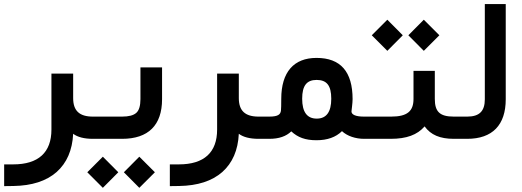

<svg xmlns="http://www.w3.org/2000/svg" viewBox="-23 -671 2524 928"><path d="M433.6 0C441.9 0 445.8 -17.1 445.8 -51.8V-57.1C445.8 -90.8 441.9 -107.4 433.6 -107.4H425.8C360.8 -107.4 330.6 -135.7 330.6 -196.8V-315.4H225.6V-44.9C225.6 65.9 162.6 123.5 41 123.5H-2.9V228.5H6.8L42 228C131.3 226.6 200.7 204.1 250.5 160.6C299.8 116.7 326.7 55.2 330.6 -24.4C352.1 -8.3 383.8 0 425.8 0Z M428.2 -107.4C419.9 -107.4 416 -90.8 416 -57.1V-51.8C416 -17.1 419.9 0 428.2 0H567.4C693.8 0 760.3 -65.9 760.3 -191.4V-345.2H655.8V-191.9C655.8 -159.2 648.9 -137.2 635.7 -125.5C622.1 -113.3 599.1 -107.4 566.9 -107.4ZM474.1 236.8 548.8 161.6 474.1 86.4 398.9 161.6ZM650.4 236.8 725.6 161.6 650.4 86.4 575.7 161.6Z M1234.4 0C1242.7 0 1246.6 -17.1 1246.6 -51.8V-57.1C1246.6 -90.8 1242.7 -107.4 1234.4 -107.4H1226.6C1161.6 -107.4 1131.3 -135.7 1131.3 -196.8V-315.4H1026.4V-44.9C1026.4 65.9 963.4 123.5 841.8 123.5H797.9V228.5H807.6L842.8 228C932.1 226.6 1001.5 204.1 1051.3 160.6C1100.6 116.7 1127.4 55.2 1131.3 -24.4C1152.8 -8.3 1184.6 0 1226.6 0Z M1752.4 0C1760.7 0 1764.6 -17.1 1764.6 -51.8V-57.1C1764.6 -90.8 1760.7 -107.4 1752.4 -107.4H1735.8C1695.3 -107.4 1675.8 -117.2 1675.8 -132.3C1675.8 -134.8 1681.2 -172.9 1681.2 -191.9C1681.2 -324.7 1623 -391.1 1506.8 -391.1C1397.5 -391.1 1336.4 -323.2 1336.4 -192.9C1336.4 -164.1 1335.9 -145.5 1335 -137.2C1333 -118.2 1321.8 -107.4 1278.3 -107.4H1229.5C1221.2 -107.4 1217.3 -90.8 1217.3 -57.1V-51.8C1217.3 -17.1 1221.2 0 1229.5 0H1279.3C1325.2 0 1360.4 -12.2 1384.8 -36.1C1416.5 -6.8 1452.6 6.8 1506.8 6.8C1559.1 6.8 1600.1 -7.8 1629.9 -37.1C1655.3 -13.2 1695.8 0 1736.8 0ZM1437.5 -193.8C1437.5 -257.8 1460 -284.7 1507.3 -284.7C1556.2 -284.7 1578.1 -257.8 1578.1 -193.8C1578.1 -129.9 1554.7 -97.7 1507.8 -97.7C1460.9 -97.7 1437.5 -129.9 1437.5 -193.8Z M2180.7 0C2189 0 2192.9 -17.1 2192.9 -51.8V-57.1C2192.9 -90.8 2189 -107.4 2180.7 -107.4H2169.9C2101.6 -107.4 2078.6 -132.3 2078.6 -192.9V-328.6H1975.6V-192.9C1975.6 -133.8 1945.8 -107.4 1867.7 -107.4H1747.6C1739.3 -107.4 1735.4 -90.8 1735.4 -57.1V-51.8C1735.4 -17.1 1739.3 0 1747.6 0H1865.2C1941.9 0 1993.7 -19 2029.3 -60.1C2059.1 -19 2103.5 0 2170.4 0ZM1849.1 -425.3 1923.8 -500.5 1849.1 -575.7 1773.9 -500.5ZM2025.4 -425.3 2100.6 -500.5 2025.4 -575.7 1950.7 -500.5Z M2175.8 -107.4C2167.5 -107.4 2163.6 -90.8 2163.6 -57.1V-51.8C2163.6 -17.1 2167.5 0 2175.8 0H2234.9C2357.4 0 2421.4 -66.9 2421.4 -191.4V-651.4H2320.3V-190.9C2320.3 -133.8 2293.9 -107.4 2235.4 -107.4Z"/></svg>

Font: Shabnam Medium
Style: Regular
Weight: 500
Foundry: DejaVu fonts team - Redesigned by Saber Rastikerdar - Based on Vazir font
Version: Version 5.0.1